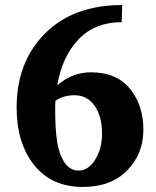

<svg xmlns="http://www.w3.org/2000/svg" viewBox="-20 -727 620 762"><path d="M46 -300Q46 -481 158.5 -594Q271 -707 465 -707L463 -639Q357 -639 292 -571Q227 -503 207 -388Q266 -440 341 -440Q442 -440 495.5 -375Q549 -310 549 -212Q549 -116 484.5 -50.5Q420 15 309 15Q185 15 115.5 -72Q46 -159 46 -300ZM199 -291Q199 -216 206.5 -166Q214 -116 235.5 -83Q257 -50 293 -50Q331 -50 358 -94Q385 -138 385 -195Q385 -267 355 -308Q325 -349 276 -349Q231 -349 200 -327Q199 -315 199 -291Z"/></svg>

Font: Volkhov
Style: Bold
Weight: 700
Designer: Cyreal (www.cyreal.org)
Foundry: Cyreal (www.cyreal.org)
Version: Version 1.010